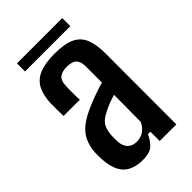

<svg xmlns="http://www.w3.org/2000/svg" viewBox="-214 -773 858 858"><g transform="rotate(-45 214.5 -344.0)"><path d="M162.5 7Q102 7 70.5 -23.2Q39 -53.5 34 -120.5Q33.5 -132 33 -144.8Q32.5 -157.5 33 -168Q36 -206 49 -234.5Q62 -263 90.5 -285.8Q119 -308.5 168 -329Q193.5 -340 220.2 -349.5Q247 -359 276 -367.5V-470Q276 -500.5 262 -514.5Q248 -528.5 214.5 -528.5Q185.5 -528.5 169.5 -516.5Q153.5 -504.5 152 -475.5Q151 -464.5 150.8 -445.2Q150.5 -426 151 -408.2Q151.5 -390.5 152 -383H49.5Q49 -398.5 48.5 -420.5Q48 -442.5 48.5 -463Q50.5 -513.5 67.2 -545.5Q84 -577.5 120.2 -593Q156.5 -608.5 218 -608.5Q280.5 -608.5 315.5 -592Q350.5 -575.5 365 -540Q379.5 -504.5 379.5 -447.5L379 0H274V-59H258.5Q243.5 -26.5 223.5 -9.8Q203.5 7 162.5 7ZM199.5 -70Q225.5 -70 244.8 -83.5Q264 -97 274.5 -121L275.5 -290.5Q255.5 -284.5 234.8 -276.8Q214 -269 192 -256.5Q160 -240 150.2 -217.8Q140.5 -195.5 139 -168Q139 -155 139 -146.8Q139 -138.5 139.5 -128Q142 -100.5 157.5 -85.2Q173 -70 199.5 -70ZM68 -696.5H354.5V-645.5H68Z"/></g></svg>

Font: Big Shoulders Medium
Style: Regular
Weight: 500
Designer: Patric King
Foundry: XO Type Co
Version: Version 2.002